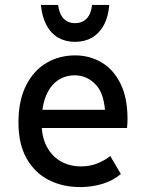

<svg xmlns="http://www.w3.org/2000/svg" viewBox="-20 -750 593 780"><path d="M55 -252Q55 -342 86 -403Q117 -464 169 -494.5Q221 -525 285 -525Q344 -525 392.5 -496.5Q441 -468 469.5 -410.5Q498 -353 498 -267Q498 -258 497.5 -248.5Q497 -239 496 -230H134V-304H426L408 -267Q408 -363 371.5 -403.5Q335 -444 284 -444Q244 -444 213.5 -422.5Q183 -401 166 -358.5Q149 -316 149 -252Q149 -193 170.5 -153.5Q192 -114 228 -94Q264 -74 309 -74Q345 -74 375 -86Q405 -98 428 -116L471 -43Q437 -15 394.5 -2.5Q352 10 306 10Q234 10 177.5 -19Q121 -48 88 -106.5Q55 -165 55 -252ZM146 -730H216Q221 -693 238.5 -674.5Q256 -656 285 -656Q314 -656 332 -674.5Q350 -693 354 -730H424Q420 -681 401.5 -647.5Q383 -614 353.5 -597Q324 -580 285 -580Q246 -580 216.5 -597Q187 -614 169 -647.5Q151 -681 146 -730Z"/></svg>

Font: Radio Canada
Style: Regular
Weight: 400
Designer: Charles Daoud, Etienne Aubert Bonn, Alexandre Saumier Demers, Jacques Le Bailly
Foundry: Radio-Canada
Version: Version 2.104;gftools[0.9.28.dev5+ged2979d]